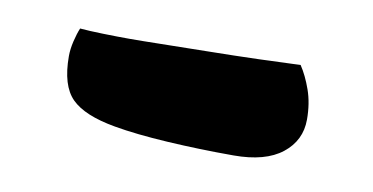

<svg xmlns="http://www.w3.org/2000/svg" viewBox="-31 -181 474 244"><g transform="rotate(10 206.0 -59.0)"><path d="M278 5Q234 5 192.5 2.5Q151 0 123 -5Q83 -12 66.5 -28.5Q50 -45 50 -83Q50 -92 52.5 -102.5Q55 -113 58 -120Q69 -119 88 -118.5Q107 -118 122 -118Q137 -118 161.5 -118.5Q186 -119 221.5 -119.5Q257 -120 288.5 -121Q320 -122 342 -123Q350 -111 356 -94Q362 -77 362 -56Q362 -29 340.5 -12Q319 5 278 5Z"/></g></svg>

Font: Baloo Bhaijaan 2 SemiBold
Style: Regular
Weight: 600
Designer: Sanskriti Dholi, Noopur Datye and Ek Type
Foundry: Ek Type
Version: Version 1.700